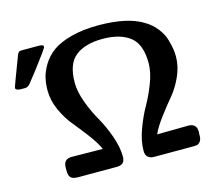

<svg xmlns="http://www.w3.org/2000/svg" viewBox="-107 -843 1094 971"><g transform="rotate(-15 440.0 -358.0)"><path d="M-4.9 -519Q-4.9 -523.9 53.2 -675.8Q58.1 -687 62.5 -690.4Q66.9 -693.8 78.1 -693.8H168Q168.9 -693.8 172.4 -693.4Q175.8 -692.9 177.5 -692.9Q179.2 -692.9 181.6 -692.4Q184.1 -691.9 185.5 -690.9Q187 -689.9 188.5 -689Q189.9 -688 190.4 -686Q190.9 -684.1 190.9 -681.2Q190.9 -674.3 118.2 -579.1Q90.3 -543 71.8 -520Q59.6 -504.9 44.9 -504.9H19Q-4.9 -506.8 -4.9 -519ZM138.7 -44.9V-64Q138.7 -107.9 182.6 -107.9Q186.5 -107.9 259.8 -106.9Q333 -106 344.7 -106Q328.6 -142.1 293.2 -189Q257.8 -235.8 227.8 -272Q197.8 -308.1 174.3 -359.6Q150.9 -411.1 150.9 -463.9Q150.9 -498 158 -529.1Q165 -560.1 186.5 -595.5Q208 -630.9 242.9 -656.5Q277.8 -682.1 339.8 -699Q401.9 -715.8 483.9 -715.8Q634.8 -715.8 715.8 -666Q751 -645 774.9 -614.5Q798.8 -584 807.9 -552.5Q816.9 -521 819.8 -501Q822.8 -481 822.8 -462.9Q822.8 -409.7 799.3 -358.4Q775.9 -307.1 745.8 -271.5Q715.8 -235.8 680.4 -189Q645 -142.1 628.9 -106Q647 -106 716.3 -106.9Q785.6 -107.9 792 -107.9Q835.9 -107.9 835.9 -64Q835.9 -62 835.4 -58.1Q835 -54.2 835 -51.8V-43.9Q835 -23.9 826.4 -13.4Q817.9 -2.9 809.3 -1.5Q800.8 0 787.6 0H583Q565.9 0 553.5 -10Q541 -20 541 -43Q541 -94.7 563 -154.3Q585 -213.9 610.8 -259Q636.7 -304.2 658.7 -361.1Q680.7 -418 680.7 -465.8Q680.7 -564.9 629.2 -604.5Q577.6 -644 486.8 -644Q396 -644 345 -604.5Q293.9 -564.9 293.9 -465.8Q293.9 -418 315.4 -360.6Q336.9 -303.2 363.3 -257.6Q389.6 -211.9 411.1 -152.3Q432.6 -92.8 432.6 -41Q432.6 0 389.6 0H187Q177.2 0 170.7 -1Q164.1 -2 156 -5.9Q147.9 -9.8 143.3 -19.3Q138.7 -28.8 138.7 -44.9Z"/></g></svg>

Font: CMU Sans Serif
Style: Bold
Weight: 700
Version: Version 0.7.0